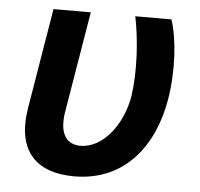

<svg xmlns="http://www.w3.org/2000/svg" viewBox="-45 -591 675 647"><g transform="rotate(5 293.0 -267.5)"><path d="M110.4 -545.5 54 -206C29.5 -56.5 103 9.9 228.3 9.9C401.6 9.9 495.7 -120 521.7 -277C538.4 -377.8 529.8 -485.8 509.2 -545.5H387.1C403.4 -464.5 409.8 -361.9 397.7 -277C382.1 -181.1 317.8 -94.5 240.8 -94.5C199.6 -94.5 166.2 -121.8 179.7 -204.5L236.5 -545.5Z"/></g></svg>

Font: Margiela Sans Semi Bold
Style: Italic
Weight: 600
Italic angle: -9.39999°
Designer: Stefan Endress, Andreas Faust
Version: Version 1.100;FEAKit 1.0